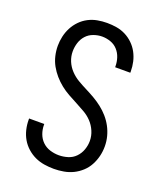

<svg xmlns="http://www.w3.org/2000/svg" viewBox="-139 -831 778 928"><g transform="rotate(20 250.0 -367.5)"><path d="M249 8Q224 8 199 4Q174 0 151.5 -10.5Q129 -21 110 -38Q91 -55 78.5 -76.5Q66 -98 60 -123Q54 -148 54 -173V-180H132V-175Q132 -152 140 -130Q148 -108 164.5 -92Q181 -76 203.5 -69Q226 -62 249 -62Q272 -62 295 -69Q318 -76 334.5 -93Q351 -110 359 -132.5Q367 -155 367 -178Q367 -204 356.5 -228.5Q346 -253 328.5 -271.5Q311 -290 288.5 -303Q266 -316 243 -328Q220 -340 197.5 -352.5Q175 -365 155 -381Q135 -397 118 -416.5Q101 -436 88.5 -458.5Q76 -481 70 -506.5Q64 -532 64 -558Q64 -582 69.5 -606.5Q75 -631 86.5 -653Q98 -675 115.5 -693Q133 -711 155 -722.5Q177 -734 201.5 -738.5Q226 -743 251 -743Q276 -743 300 -739Q324 -735 346 -724Q368 -713 386 -695.5Q404 -678 415.5 -656.5Q427 -635 432.5 -611Q438 -587 438 -562V-555H360V-560Q360 -582 353 -603.5Q346 -625 331 -641.5Q316 -658 294.5 -665.5Q273 -673 251 -673Q229 -673 207 -665Q185 -657 170 -640.5Q155 -624 148 -602Q141 -580 141 -557Q141 -531 151 -507Q161 -483 179 -464Q197 -445 219 -432Q241 -419 264 -407.5Q287 -396 309.5 -383Q332 -370 352.5 -354Q373 -338 390 -318.5Q407 -299 419 -276.5Q431 -254 437.5 -229Q444 -204 444 -178Q444 -152 438 -127.5Q432 -103 420 -80.5Q408 -58 389 -40.5Q370 -23 347.5 -12Q325 -1 299.5 3.5Q274 8 249 8Z"/></g></svg>

Font: Iosevka Custom
Style: Regular
Weight: 400
Monospace: yes
Designer: Belleve Invis
Foundry: Belleve Invis
Version: Version 32.5.0; ttfautohint (v1.8.4)